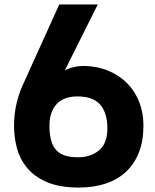

<svg xmlns="http://www.w3.org/2000/svg" viewBox="-20 -692 698 862"><path d="M361 -396Q421 -394 469.5 -373Q518 -352 552.5 -316.5Q587 -281 605.5 -233Q624 -185 624 -128Q624 -60 604 -8.5Q584 43 546.5 78.5Q509 114 455 132Q401 150 334 150Q247 150 190.5 125.5Q134 101 101.5 61.5Q69 22 56 -27Q43 -76 43 -125Q43 -181 54.5 -228Q66 -275 79 -303L246 -672H419L271 -376Q278 -380 289 -384Q300 -388 312.5 -391Q325 -394 337.5 -395Q350 -396 361 -396ZM330 14Q389 14 426.5 -18.5Q464 -51 462 -124Q460 -188 429.5 -222.5Q399 -257 336 -259Q269 -261 235.5 -226Q202 -191 202 -128Q202 -86 210.5 -58.5Q219 -31 235.5 -15Q252 1 275.5 7.5Q299 14 330 14Z"/></svg>

Font: Cafe24 Ohsquare
Style: Bold
Weight: 700
Designer: Cafe24 thkim, hmlim, mnelim, nhlee, sslee, sskim, smlim, yjkim, sdjeong, hskwak & 4IRTF
Foundry: Cafe24
Version: Version 1.000